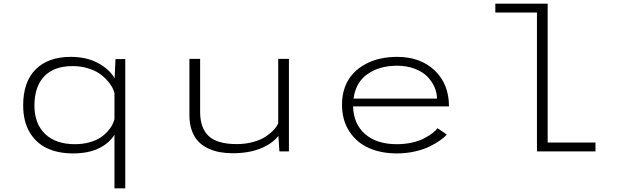

<svg xmlns="http://www.w3.org/2000/svg" viewBox="-20 -820 3440 1040"><path d="M362.5 -512Q446 -512 507.2 -480.5Q568.5 -449 601 -397L605.5 -500H658.5V200H600V-90Q570.5 -43 514.2 -16Q458 11 375.5 11Q295 11 235 -17Q175 -45 140.2 -104.2Q105.5 -163.5 105.5 -249Q105.5 -377.5 173.8 -444.8Q242 -512 362.5 -512ZM166.5 -249Q166.5 -150 224.2 -94.5Q282 -39 385.5 -39Q427.5 -39 463.2 -48.8Q499 -58.5 521.8 -73.2Q544.5 -88 561.8 -107Q579 -126 587.5 -142.5Q596 -159 600 -174.5V-316Q596 -332 586.2 -349.8Q576.5 -367.5 557.5 -388Q538.5 -408.5 514 -424.5Q489.5 -440.5 452.8 -451.2Q416 -462 373.5 -462Q272 -462 219.2 -406Q166.5 -350 166.5 -249Z M1242 10Q1204 10 1171.2 4.2Q1138.5 -1.5 1107.2 -16.2Q1076 -31 1054.2 -53.8Q1032.5 -76.5 1019.2 -112.5Q1006 -148.5 1006 -195V-501H1064V-214.5Q1064 -127 1110.2 -83.2Q1156.5 -39.5 1262.5 -39.5Q1310.5 -39.5 1352.2 -51.2Q1394 -63 1420.5 -81Q1447 -99 1463.8 -117.5Q1480.5 -136 1487 -152.5V-501H1545V0H1493.5L1488 -84Q1454.5 -41 1390.8 -15.5Q1327 10 1242 10Z M2400.5 -91Q2386 -75.5 2364 -59.8Q2342 -44 2308.5 -27.2Q2275 -10.5 2228 0.2Q2181 11 2129.5 11Q2044.5 11 1978.2 -18.2Q1912 -47.5 1872.2 -108.2Q1832.5 -169 1832.5 -253.5Q1832.5 -305 1848.2 -347.8Q1864 -390.5 1891.8 -420.5Q1919.5 -450.5 1957.2 -471.5Q1995 -492.5 2038.8 -502.2Q2082.5 -512 2131 -512Q2257 -512 2334.5 -438.5Q2412 -365 2412 -243.5H1892.5Q1895 -148.5 1957.5 -93.8Q2020 -39 2129.5 -39Q2173.5 -39 2212.2 -47.8Q2251 -56.5 2277.8 -70.8Q2304.5 -85 2322.2 -98.5Q2340 -112 2350 -125.5ZM2131 -464Q2035.5 -464 1971 -419Q1906.5 -374 1895 -286H2347Q2347 -318 2333.2 -349Q2319.5 -380 2293.8 -406Q2268 -432 2225.8 -448Q2183.5 -464 2131 -464Z M2946.5 -48H3205.5V0H2888.5V-752H2663V-800H2946.5Z"/></svg>

Font: League Mono Wide UltraLight
Style: Regular
Weight: 200
Width: 8
Designer: Tyler Finck
Foundry: The League of Moveable Type / Tyler Finck
Version: Version 2.210